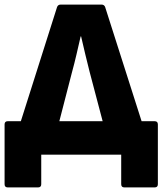

<svg xmlns="http://www.w3.org/2000/svg" viewBox="-20 -675 709 838"><path d="M14 143Q0 143 0 129V-132Q0 -146 14 -146H71L229 -644Q233 -655 245 -655H423Q435 -655 439 -644L598 -146H655Q669 -146 669 -132V129Q669 143 655 143H523Q509 143 509 129V0H160V129Q160 143 146 143ZM294 -359 239 -146H428L371 -362Q361 -400 352 -439Q343 -478 334 -516H332Q323 -477 314 -438Q305 -399 294 -359Z"/></svg>

Font: Sofia Sans Black
Style: Regular
Weight: 900
Designer: Botio Nikoltchev, Ani Petrova
Foundry: lettersoup
Version: Version 4.100; ttfautohint (v1.8.3)